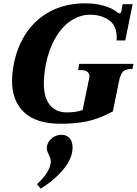

<svg xmlns="http://www.w3.org/2000/svg" viewBox="-20 -730 818 1148"><path d="M52 -247Q52 -293 63 -350Q85 -458 141.5 -539Q198 -620 286.5 -665Q375 -710 490 -710Q556 -710 606.5 -694Q657 -678 686 -653Q689 -650 695 -650Q702 -650 705 -659L713 -705H773L729 -488H677Q678 -494 678 -505Q678 -577 631.5 -609.5Q585 -642 520 -642Q459 -642 405.5 -607Q352 -572 313 -506Q274 -440 255 -350Q242 -280 242 -233Q242 -148 277.5 -103Q313 -58 380 -58Q435 -58 474 -72L513 -261Q515 -269 515 -274Q515 -290 502.5 -300.5Q490 -311 462 -311H447L454 -348H778L772 -318Q732 -318 716 -302.5Q700 -287 691 -242L655 -64Q571 -19 500.5 -4.5Q430 10 343 10Q197 10 124.5 -58Q52 -126 52 -247ZM201 371Q272 307 282 250Q284 240 284 236Q284 220 272 196Q267 186 263.5 176Q260 166 260 155Q260 125 285.5 100.5Q311 76 348 76Q378 76 396 96Q414 116 414 151Q414 166 411 182Q399 241 343.5 300.5Q288 360 223 398Z"/></svg>

Font: Taviraj ExtraBold
Style: Italic
Weight: 800
Italic angle: -12°
Designer: Katatrad Team
Foundry: CadsonDemak
Version: Version 1.001